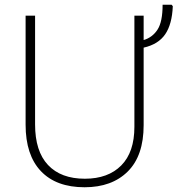

<svg xmlns="http://www.w3.org/2000/svg" viewBox="-20 -780 749 810"><path d="M586 -714V-611Q623 -622 644.5 -655Q666 -688 666 -760H704L709 -754Q706 -678 677 -635.5Q648 -593 586 -579V-252Q586 -123 519 -56.5Q452 10 337 10Q217 10 152.5 -58Q88 -126 88 -254V-714H128V-255Q128 -142 182.5 -84Q237 -26 338 -26Q436 -26 491.5 -82Q547 -138 547 -245V-714Z"/></svg>

Font: Noto Sans Disp ExtLt
Style: Regular
Weight: 200
Designer: Monotype Design Team
Foundry: Monotype Imaging Inc.
Version: Version 2.000;GOOG;noto-source:20170915:90ef993387c0